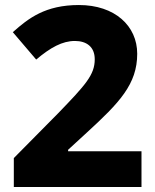

<svg xmlns="http://www.w3.org/2000/svg" viewBox="-20 -744 618 764"><path d="M543 0V-142H251V-148L325 -216C455 -335 526 -409 526 -530C526 -641 437 -724 294 -724C160 -724 93 -671 31 -616L124 -507C181 -555 228 -581 278 -581C324 -581 357 -558 357 -508C357 -446 320 -406 212 -294L35 -115V0Z"/></svg>

Font: Noto Sans Arabic UI Extra
Style: Regular
Weight: 800
Designer: Nadine Chahine - Monotype Design Team
Foundry: Monotype Imaging Inc.
Version: Version 1.900